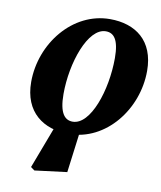

<svg xmlns="http://www.w3.org/2000/svg" viewBox="-79 -563 687 820"><g transform="rotate(10 264.0 -152.5)"><path d="M185.6 -19.1 109.4 182.2 125.8 194.3 265.6 176.8 290.8 -18.5 185.6 -19.1ZM243 15.2C404.1 15.2 526.3 -140.9 526.3 -307.7C526.3 -439.4 442.7 -498.5 332.6 -498.5C170.6 -498.5 46.8 -343 46.8 -176C46.8 -44.7 133.5 15.2 243 15.2ZM250.4 -39.3C217.3 -39.3 191.7 -64.2 191.7 -149.3C191.7 -284.6 246 -444.1 323.8 -444.1C358.1 -444.1 381.3 -418.7 381.3 -337.8C381.3 -198.1 327.9 -39.3 250.4 -39.3Z"/></g></svg>

Font: Source Serif Variable
Style: Italic
Weight: 389
Italic angle: -12°
Designer: Frank Grießhammer
Foundry: Adobe Systems Incorporated
Version: Version 3.001;hotconv 1.0.111;makeotfexe 2.5.65597